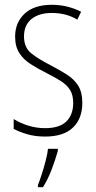

<svg xmlns="http://www.w3.org/2000/svg" viewBox="-20 -559 401 800"><path d="M323 -130Q323 -65 284 -27.5Q245 10 168 10Q126 10 92.5 0Q59 -10 37 -22V-63Q64 -46 98 -35.5Q132 -25 168 -25Q228 -25 256.5 -53Q285 -81 285 -130Q285 -163 272 -184Q259 -205 234 -221Q209 -237 175 -254Q137 -273 107.5 -292Q78 -311 60.5 -338Q43 -365 43 -407Q43 -465 82.5 -502Q122 -539 196 -539Q231 -539 262 -531Q293 -523 318 -510L302 -477Q257 -505 195 -505Q143 -505 111.5 -480Q80 -455 80 -407Q80 -362 109 -338Q138 -314 191 -287Q227 -268 257.5 -249Q288 -230 305.5 -202.5Q323 -175 323 -130ZM221 70Q211 105 195.5 146.5Q180 188 159 221H138V212Q145 195 154 167Q163 139 170.5 110Q178 81 180 61H221Z"/></svg>

Font: Noto Sans Telugu Condensed ExtraLight
Style: Regular
Weight: 200
Width: 3
Designer: Jelle Bosma - Monotype Design Team
Foundry: Monotype Imaging Inc.
Version: Version 2.005; ttfautohint (v1.8.4.7-5d5b)